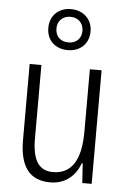

<svg xmlns="http://www.w3.org/2000/svg" viewBox="-56 -845 593 896"><g transform="rotate(5 240.5 -397.0)"><path d="M241 -612C299 -612 340 -650 340 -708C340 -766 297 -804 240 -804C183 -804 142 -766 142 -708C142 -648 184 -612 241 -612ZM242 -648C202 -648 180 -673 180 -708C180 -743 204 -768 241 -768C278 -768 302 -743 302 -707C302 -672 278 -648 242 -648ZM407 -532H352V-240C352 -104 308 -39 221 -39C158 -39 125 -84 125 -186V-532H70V-176C70 -55 114 10 213 10C287 10 332 -35 353 -92H357L363 0H407Z"/></g></svg>

Font: Noto Sans Myanmar Condensed Light
Style: Regular
Weight: 300
Width: 3
Designer: Monotype Design Team
Foundry: Monotype Imaging Inc.
Version: Version 2.107